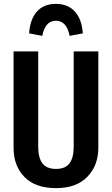

<svg xmlns="http://www.w3.org/2000/svg" viewBox="-20 -956 577 990"><path d="M487 -194Q487 -103 430.5 -44.5Q374 14 269 14Q162 14 106 -43.5Q50 -101 50 -194V-691H177V-200Q177 -142 199 -113.5Q221 -85 269 -85Q316 -85 338 -113.5Q360 -142 360 -200V-691H487ZM407 -784 339 -771Q324 -849 268 -849Q213 -849 198 -771L130 -784Q135 -857 170.5 -896.5Q206 -936 268 -936Q330 -936 366 -896.5Q402 -857 407 -784Z"/></svg>

Font: Fira Sans Extra Condensed Medium
Style: Regular
Weight: 500
Width: 1
Designer: Carrois Corporate & Edenspiekermann AG
Foundry: Carrois Corporate GbR & Edenspiekermann AG
Version: Version 4.203